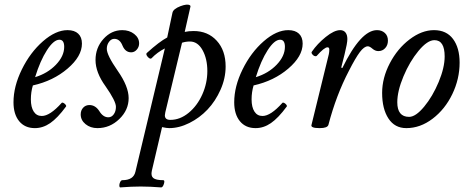

<svg xmlns="http://www.w3.org/2000/svg" viewBox="-20 -548 2033 841"><path d="M132.8 13.2Q88.9 13.2 64 -17.1Q39.1 -47.4 39.1 -100.1Q39.1 -169.4 75.7 -243.9Q112.3 -318.4 168.2 -367.2Q224.1 -416 275.9 -416Q306.2 -416 322.5 -400.6Q338.9 -385.3 338.9 -356.9Q338.9 -301.3 276.1 -247.6Q213.4 -193.8 124 -173.8Q115.2 -144.5 115.2 -112.8Q115.2 -78.6 127.7 -59.3Q140.1 -40 163.1 -40Q198.7 -40 250 -97.2Q252.4 -100.1 258.1 -97.2Q263.7 -94.2 267.6 -89.1Q271.5 -84 269 -81.1Q231.9 -30.8 200 -8.8Q168 13.2 132.8 13.2ZM133.8 -210Q188.5 -226.6 224.9 -264.4Q261.2 -302.2 261.2 -342.8Q261.2 -374 240.2 -374Q215.3 -374 185.8 -328.4Q156.2 -282.7 133.8 -210Z M406.7 13.2Q376 13.2 354.7 -4.2Q333.5 -21.5 333.5 -46.9Q333.5 -64.5 344.2 -76.2Q355 -87.9 371.6 -87.9Q397.5 -87.9 414.6 -62Q431.2 -34.2 454.6 -34.2Q468.8 -34.2 478.3 -47.4Q487.8 -60.5 487.8 -80.1Q487.8 -105 442.4 -169.9Q398.4 -230.5 398.4 -285.2Q398.4 -338.9 433.1 -377.4Q467.8 -416 515.6 -416Q546.4 -416 567.9 -399.2Q589.4 -382.3 589.4 -357.9Q589.4 -342.3 579.1 -330.6Q568.8 -318.8 554.7 -318.8Q528.8 -318.8 516.6 -348.1Q504.9 -377.9 480.5 -377.9Q467.3 -377.9 457.5 -364.7Q447.8 -351.6 447.8 -334Q447.8 -306.6 495.6 -237.8Q543.5 -169.4 543.5 -118.2Q543.5 -65.9 502.4 -26.4Q461.4 13.2 406.7 13.2Z M506.3 272.9Q502.9 272 502.7 264.9Q502.4 257.8 506.3 249.5Q510.3 241.2 516.1 241.2Q564.9 241.2 573.2 204.1L702.1 -335.9Q668.5 -318.8 644 -293Q640.1 -289.1 633.5 -293.2Q627 -297.4 623 -304.7Q619.1 -312 623 -315.9Q678.7 -366.2 712.4 -383.8L735.4 -492.2Q738.8 -508.8 770.5 -521Q799.3 -531.7 811 -525.4Q815.4 -522.9 814 -518.1L789.1 -408.2Q806.6 -412.1 828.1 -412.1Q890.6 -412.1 929.4 -369.6Q968.3 -327.1 968.3 -256.8Q968.3 -205.1 946 -155Q923.8 -105 889.2 -68.4Q854.5 -31.7 809.6 -9.3Q764.6 13.2 721.2 13.2Q710 13.2 689.9 8.8L645 200.2Q640.1 222.7 651.6 231.9Q663.1 241.2 695.3 241.2Q702.6 241.2 698.2 256.8Q693.4 272.5 686 272.9Q636.2 269 596.2 269Q556.2 269 506.3 272.9ZM726.1 -22.9Q768.6 -22.9 806.2 -53.7Q843.8 -84.5 866 -134Q888.2 -183.6 888.2 -236.8Q888.2 -290.5 867.2 -328.4Q846.2 -366.2 812 -366.2Q793.9 -366.2 777.3 -360.8L704.1 -56.2Q702.1 -46.4 702.1 -43Q702.1 -22.9 726.1 -22.9Z M1099.6 13.2Q1055.7 13.2 1030.8 -17.1Q1005.9 -47.4 1005.9 -100.1Q1005.9 -169.4 1042.5 -243.9Q1079.1 -318.4 1135 -367.2Q1190.9 -416 1242.7 -416Q1272.9 -416 1289.3 -400.6Q1305.7 -385.3 1305.7 -356.9Q1305.7 -301.3 1242.9 -247.6Q1180.2 -193.8 1090.8 -173.8Q1082 -144.5 1082 -112.8Q1082 -78.6 1094.5 -59.3Q1106.9 -40 1129.9 -40Q1165.5 -40 1216.8 -97.2Q1219.2 -100.1 1224.9 -97.2Q1230.5 -94.2 1234.4 -89.1Q1238.3 -84 1235.8 -81.1Q1198.7 -30.8 1166.7 -8.8Q1134.8 13.2 1099.6 13.2ZM1100.6 -210Q1155.3 -226.6 1191.7 -264.4Q1228 -302.2 1228 -342.8Q1228 -374 1207 -374Q1182.1 -374 1152.6 -328.4Q1123 -282.7 1100.6 -210Z M1380.4 13.2Q1340.8 13.2 1344.2 0L1420.4 -311Q1422.4 -320.8 1422.4 -331.1Q1422.4 -340.8 1414.6 -340.8Q1400.4 -340.8 1367.2 -303.2Q1363.3 -300.3 1357.2 -302.7Q1351.1 -305.2 1346.9 -311.5Q1342.8 -317.9 1346.2 -321.8Q1369.6 -356 1406.7 -386Q1443.8 -416 1470.2 -416Q1484.9 -416 1493.2 -405.8Q1501.5 -395.5 1501.5 -377Q1501.5 -358.9 1489.3 -310.1L1474.6 -252L1479.5 -250Q1560.5 -416 1631.3 -416Q1651.9 -416 1665.5 -403.8Q1679.2 -391.6 1679.2 -370.1Q1679.2 -350.1 1667.2 -337.2Q1655.3 -324.2 1637.2 -324.2Q1623.5 -324.2 1611.3 -334.7Q1599.1 -345.2 1591.3 -345.2Q1575.2 -345.2 1556.2 -319.8Q1537.1 -294.4 1508.3 -237.8Q1452.6 -131.3 1418.5 -1Q1414.1 13.2 1380.4 13.2Z M1759.8 13.2Q1709 13.2 1681.4 -29.1Q1653.8 -71.3 1653.8 -141.1Q1653.8 -206.5 1687.5 -271Q1721.2 -335.4 1774.4 -375.7Q1827.6 -416 1880.9 -416Q1935.5 -416 1964.4 -377.2Q1993.2 -338.4 1993.2 -273.9Q1993.2 -202.1 1961.2 -135.7Q1929.2 -69.3 1875 -28.1Q1820.8 13.2 1759.8 13.2ZM1772 -36.1Q1800.8 -36.1 1837.9 -80.8Q1875 -125.5 1901.4 -188.7Q1927.7 -252 1927.7 -300.8Q1927.7 -372.1 1882.8 -372.1Q1852.1 -372.1 1813.2 -325.2Q1774.4 -278.3 1747.3 -213.6Q1720.2 -148.9 1720.2 -100.1Q1720.2 -36.1 1772 -36.1Z"/></svg>

Font: Junicode SmCond Medium
Style: Italic
Weight: 500
Width: 4
Italic angle: -11°
Designer: Peter S. Baker
Version: Version 2.206